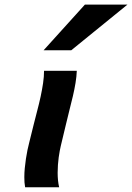

<svg xmlns="http://www.w3.org/2000/svg" viewBox="-20 -793 560 813"><path d="M305.2 -493.2Q304.2 -468.3 299.8 -441.7Q295.4 -415 288.8 -386.7Q282.2 -358.4 274.4 -328.4Q266.6 -298.3 259.3 -266.6L237.3 -174.8Q235.4 -166 232.9 -153.6Q230.5 -141.1 228.5 -126.2Q226.6 -111.3 225.3 -94.7Q224.1 -78.1 224.1 -61.5Q224.1 -45.4 225.6 -29.8Q227.1 -14.2 230.5 0H86.4Q84.5 -9.8 83.7 -20.8Q83 -31.7 83 -43Q83 -62 85 -81.8Q86.9 -101.6 89.8 -120.8Q92.8 -140.1 96.4 -158Q100.1 -175.8 104 -190.4L123 -267.1Q129.9 -294.9 137.7 -324.5Q145.5 -354 151.9 -383.3Q158.2 -412.6 162.4 -440.7Q166.5 -468.8 166.5 -493.2ZM519.5 -773.4 281.7 -580.1H164.6L339.4 -773.4Z"/></svg>

Font: Andika New Basic
Style: Bold Italic
Weight: 700
Italic angle: -14°
Designer: Victor Gaultney, Annie Olsen, Pablo Ugerman
Foundry: SIL International
Version: Version 5.500